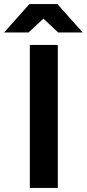

<svg xmlns="http://www.w3.org/2000/svg" viewBox="-70 -920 425 940"><path d="M76 0V-700H213V0ZM215 -761 75 -892V-900H211L335 -761ZM-50 -761 74 -900H210V-892L70 -761Z"/></svg>

Font: Figtree Light
Style: Bold
Weight: 700
Version: Version 2.002